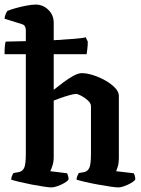

<svg xmlns="http://www.w3.org/2000/svg" viewBox="-27 -820 618 840"><path d="M198 0Q189 0 165 -3.5Q141 -7 112.5 -12.5Q84 -18 59 -24Q34 -30 22 -34Q22 -42 25.5 -50.5Q29 -59 32 -63L55 -67Q71 -70 78.5 -85Q86 -100 86 -148V-583H-7Q-7 -608 -5.5 -621Q-4 -634 -2 -638Q38 -639 86 -640V-688Q86 -697 82.5 -704Q79 -711 70 -714L-7 -738Q-6 -750 -2 -759Q2 -768 5 -772Q16 -777 38.5 -783.5Q61 -790 86.5 -795Q112 -800 129 -800Q161 -800 184.5 -777Q208 -754 208 -721V-644Q258 -647 296.5 -650Q335 -653 348 -657L357 -638Q357 -619 355 -605Q353 -591 352 -583H208V-427Q228 -443 250 -459.5Q272 -476 293.5 -488Q315 -500 331 -500Q353 -500 381 -491Q409 -482 434.5 -467.5Q460 -453 476.5 -435.5Q493 -418 493 -401V-128Q493 -107 488.5 -92Q484 -77 481 -71L558 -62Q560 -59 562.5 -51.5Q565 -44 565 -35Q560 -27 546 -19Q532 -11 516.5 -5.5Q501 0 491 0Q482 0 457 -3.5Q432 -7 402 -12.5Q372 -18 346 -24Q320 -30 308 -34Q308 -42 311.5 -50.5Q315 -59 318 -63L341 -67Q356 -70 363.5 -85Q371 -100 371 -148V-356Q371 -368 357.5 -380.5Q344 -393 328.5 -401Q313 -409 306 -409Q296 -409 276.5 -403.5Q257 -398 237.5 -391Q218 -384 208 -380V-133Q208 -112 202.5 -95.5Q197 -79 193 -71L266 -62Q268 -59 270.5 -51.5Q273 -44 273 -35Q268 -27 254 -19Q240 -11 224 -5.5Q208 0 198 0Z"/></svg>

Font: Texturina 72pt
Style: Bold
Weight: 700
Designer: Guillermo Torres Carreño
Foundry: Omnibus-Type
Version: Version 1.002; ttfautohint (v1.8.3)